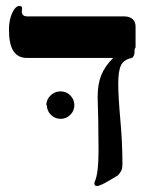

<svg xmlns="http://www.w3.org/2000/svg" viewBox="-20 -608 520 643"><path d="M434 -449 431 -444Q431 -427 428 -421Q425 -415 421 -414Q394 -408 385 -389Q376 -370 376 -328Q376 -285 383 -207Q390 -129 390 -61Q390 -44 386 -36Q382 -28 374 -20Q372 -19 368 -16.5Q364 -14 362 -13L347 -4Q337 2 333 4L323 9Q310 15 305 15Q296 15 296 6L297 1Q310 -26 310 -104L309 -206L307 -284Q307 -326 319 -356Q331 -386 359 -414H70Q40 -414 25 -437Q10 -460 10 -509Q10 -541 21 -565Q32 -588 45 -588Q54 -588 54 -580L53 -569Q53 -562 58 -557Q62 -553 73 -553H397Q414 -553 424 -544Q434 -535 434 -519ZM137 -256 135 -255Q135 -274 149 -288Q163 -302 182 -302Q202 -302 215 -289Q229 -275 229 -256Q229 -237 216 -224Q202 -210 183 -210Q164 -210 150 -224Q137 -237 137 -256Z"/></svg>

Font: Libra Serif Modern
Style: Bold
Weight: 700
Designer: Stefan Peev, Context Ltd
Foundry: Ascender Corporation
Version: Version 1.000